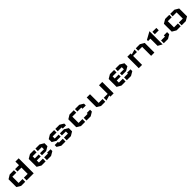

<svg xmlns="http://www.w3.org/2000/svg" viewBox="750 -2891 5206 5206"><g transform="rotate(-45 3353.0 -288.0)"><path d="M676 0H404V-105H550V-345H400V-438H550V-576H676ZM80 -369 194 -438H356V-345H202V-105H352V0H194L80 -69Z M1460 -257 1342 -188H1182V-265H1333V-347H1182V-441H1342L1460 -371ZM1460 -139V-69L1342 0H1182V-106H1329V-139ZM856 -69 974 0H1133V-106H982V-188H1133V-265H982V-347H1133V-441H974L856 -371Z M2216 -69 2102 0H1941V-105H2095V-186H1944V-264H2102L2216 -194ZM1620 -368 1734 -437H1896V-344H1746V-264H1896V-186H1734L1620 -255ZM1746 -139V-105H1896V0H1734L1620 -69V-139ZM2091 -301V-344H1941V-437H2102L2216 -368V-301Z M2376 -372 2490 -441H2654V-347H2503V-106H2650V0H2490L2376 -69ZM2976 -302V-372L2862 -441H2699V-347H2850V-302ZM2976 -139V-69L2862 0H2699V-106H2850V-139Z M3742 0H3617V-45L3467 0V-105H3617V-437H3742ZM3146 -69 3259 0H3421V-105H3272V-437H3146Z M4526 -257 4408 -188H4248V-265H4399V-347H4248V-441H4408L4526 -371ZM4526 -139V-69L4408 0H4248V-106H4395V-139ZM3922 -69 4040 0H4199V-106H4048V-188H4199V-265H4048V-347H4199V-441H4040L3922 -371Z M4706 -440H4833V-397L4981 -440V-346H4833V-1H4706ZM5305 -371 5187 -440H5029V-346H5180V-1H5305Z M5665 -437H5815V-344H5665ZM5941 -150V-69L5827 0H5665V-105H5815V-150ZM5620 -506V-105V0L5495 -69V-344L5405 -343V-387Z M6039 -371 6156 -440H6314V-346H6164V-108H6314V-1H6156L6039 -70ZM6626 -371 6509 -440H6350V-346H6501V-108H6350V-1H6509L6626 -70Z"/></g></svg>

Font: Wallpoet
Style: Regular
Weight: 400
Designer: Lars Berggren
Foundry: Lars Berggren
Version: Version 1.000